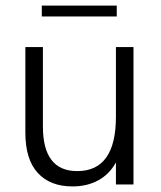

<svg xmlns="http://www.w3.org/2000/svg" viewBox="-20 -662 577 689"><path d="M71 -186V-493H134V-208Q134 -48 257 -48Q396 -48 396 -243V-493H459V0H396V-79Q372 -36 332 -14.5Q292 7 240 7Q160 7 115.5 -41.5Q71 -90 71 -186ZM130 -642H399V-603H130Z"/></svg>

Font: Hanken Grotesk Light
Style: Regular
Weight: 300
Designer: Alfredo Marco Pradil
Foundry: Hanken Design Co.
Version: Version 3.014